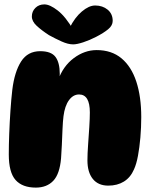

<svg xmlns="http://www.w3.org/2000/svg" viewBox="-20 -855 683 874"><path d="M163 -622Q213 -622 232.5 -596Q252 -570 252 -519Q252 -507 250.5 -493.5Q249 -480 246 -469L244 -489Q267 -554 316 -590.5Q365 -627 420 -627Q488 -627 533 -589.5Q578 -552 600.5 -483.5Q623 -415 623 -322Q623 -275 619 -229Q615 -183 608 -145.5Q601 -108 590 -84Q574 -47 544 -28.5Q514 -10 473 -10Q427 -10 402.5 -40.5Q378 -71 378 -125Q378 -155 381 -196Q384 -237 386.5 -277Q389 -317 389 -343Q389 -425 340 -425Q313 -425 294 -399Q275 -373 269 -326Q266 -302 264.5 -266Q263 -230 261.5 -194.5Q260 -159 258 -135Q252 -63 222.5 -32Q193 -1 143 -1Q82 -1 51 -35.5Q20 -70 20 -152Q20 -194 22 -246Q24 -298 27.5 -350.5Q31 -403 36 -446Q46 -528 76 -575Q106 -622 163 -622ZM313 -653Q290 -653 261 -666Q232 -679 203 -695Q169 -717 147 -737.5Q125 -758 125 -780Q125 -803 141 -819Q157 -835 182 -835Q207 -835 243 -807Q279 -779 315 -717L297 -728Q320 -775 352.5 -802.5Q385 -830 413 -830Q447 -830 470 -811Q493 -792 493 -760Q493 -739 472.5 -722Q452 -705 417 -687Q388 -672 359 -662.5Q330 -653 313 -653Z"/></svg>

Font: DynaPuff
Style: Bold
Weight: 700
Designer: Toshi Omagari, Jennifer Daniel
Foundry: Google Fonts
Version: Version 2.000